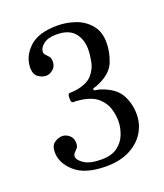

<svg xmlns="http://www.w3.org/2000/svg" viewBox="-95 -979 509 595"><g transform="rotate(-20 159.5 -682.0)"><path d="M20 -546.5Q20 -510 53.8 -480.5Q87.5 -451 155.5 -451Q201 -451 233 -467.2Q265 -483.5 282 -510.8Q299 -538 299 -571Q299 -605.5 283.2 -635Q267.5 -664.5 223 -680Q213.5 -683.5 206.2 -684Q199 -684.5 199 -688Q199 -693 203.2 -693Q207.5 -693 224.5 -701Q263.5 -719.5 275.2 -750.2Q287 -781 287 -811.5Q287 -847.5 268.2 -870Q249.5 -892.5 220.8 -902.8Q192 -913 161.5 -913Q98 -913 68 -884Q38 -855 38 -818Q38 -796.5 50.8 -787.5Q63.5 -778.5 76.5 -778.5Q88.5 -778.5 99.5 -787.8Q110.5 -797 110.5 -813.5Q110.5 -824.5 105.8 -830.2Q101 -836 96.2 -840.5Q91.5 -845 91.5 -852Q91.5 -864 106 -876Q120.5 -888 149.5 -888Q189.5 -888 208 -866.5Q226.5 -845 226.5 -811.5Q226.5 -794 222.2 -771.2Q218 -748.5 201.5 -729.8Q185 -711 147 -705Q137 -703.5 128.5 -703.8Q120 -704 120 -691V-685.5Q120 -672.5 128.2 -673Q136.5 -673.5 147 -672Q186 -667.5 205.5 -650.8Q225 -634 231.8 -612.5Q238.5 -591 238.5 -571Q238.5 -549 230 -527Q221.5 -505 202 -490.5Q182.5 -476 149.5 -476Q111.5 -476 92.5 -488.5Q73.5 -501 73.5 -513Q73.5 -520 78.2 -524.5Q83 -529 87.8 -534.8Q92.5 -540.5 92.5 -551Q92.5 -567.5 81.5 -576.8Q70.5 -586 58.5 -586Q45.5 -586 32.8 -577.2Q20 -568.5 20 -546.5Z"/></g></svg>

Font: Besley
Style: Regular
Weight: 400
Designer: Owen Earl
Foundry: indestructible type*
Version: Version 4.000